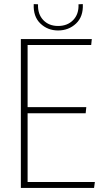

<svg xmlns="http://www.w3.org/2000/svg" viewBox="-20 -919 527 939"><path d="M82 -728H429L426 -699H115V-395H402L399 -365H115V-29H444L440 0H82ZM264 -770Q213 -770 177.5 -804Q142 -838 145 -899L166 -898Q164 -850 191.5 -821Q219 -792 264 -792Q310 -792 338 -821Q366 -850 364 -898L385 -899Q388 -838 352 -804Q316 -770 264 -770Z"/></svg>

Font: Murecho ExtraLight
Style: Regular
Weight: 200
Designer: Neil Summerour
Foundry: Positype
Version: Version 1.010; ttfautohint (v1.8.3)